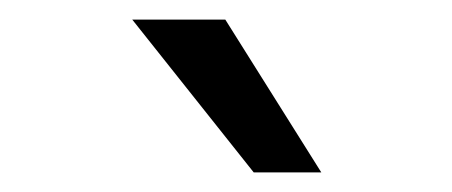

<svg xmlns="http://www.w3.org/2000/svg" viewBox="-20 -818 461 196"><path d="M308 -642H239L115 -798H210Z"/></svg>

Font: Hind Madurai
Style: Regular
Weight: 400
Designer: Jyotish Sonowal
Foundry: Indian Type Foundry
Version: Version 1.001;PS 1.0;hotconv 1.0.86;makeotf.lib2.5.63406; tt